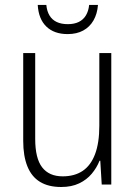

<svg xmlns="http://www.w3.org/2000/svg" viewBox="-20 -745 548 775"><path d="M429.2 -530.8V0H390.6L384.8 -96.2H381.8Q370.6 -67.9 350.3 -43.7Q330.1 -19.5 299.6 -4.9Q269 9.8 227.1 9.8Q175.3 9.8 141.4 -11Q107.4 -31.7 90.6 -73.5Q73.7 -115.2 73.7 -176.3V-530.8H122.1V-184.1Q122.1 -106 150.1 -69.6Q178.2 -33.2 232.9 -33.2Q281.2 -33.2 314 -55.4Q346.7 -77.6 363.8 -123Q380.9 -168.5 380.9 -237.3V-530.8ZM375.5 -725.1Q372.6 -689 357.4 -662.6Q342.3 -636.2 315.9 -621.8Q289.6 -607.4 252.9 -607.4Q198.7 -607.4 167.2 -637.7Q135.7 -668 132.3 -725.1H167Q169.4 -699.7 179.9 -682.4Q190.4 -665 209 -656.2Q227.5 -647.5 253.9 -647.5Q279.8 -647.5 298.1 -656.5Q316.4 -665.5 326.9 -683.1Q337.4 -700.7 339.8 -725.1Z"/></svg>

Font: Open Sans SemiCondensed Light
Style: Regular
Weight: 300
Width: 4
Designer: Monotype Design Team
Foundry: Monotype Imaging Inc.
Version: Version 3.000